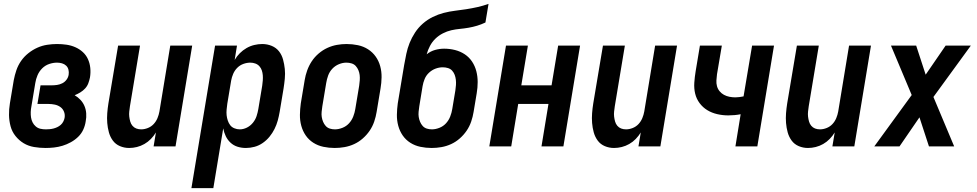

<svg xmlns="http://www.w3.org/2000/svg" viewBox="-20 -755 5040 990"><path d="M215 8Q185 8 155.5 3Q126 -2 102 -16.5Q78 -31 60 -53.5Q42 -76 34.5 -104Q27 -132 26.5 -162Q26 -192 31 -222L51 -342Q56 -368 64.5 -393Q73 -418 88.5 -440.5Q104 -463 126 -480.5Q148 -498 172.5 -509Q197 -520 223 -524Q249 -528 274 -528Q299 -528 323 -524.5Q347 -521 368.5 -511.5Q390 -502 407 -486.5Q424 -471 433.5 -450Q443 -429 445.5 -405Q448 -381 444 -356Q441 -341 435.5 -326Q430 -311 419 -299Q408 -287 394 -278.5Q380 -270 365 -264Q382 -254 395 -240Q408 -226 415.5 -208.5Q423 -191 424.5 -170.5Q426 -150 422 -130Q419 -108 409.5 -87Q400 -66 383 -49.5Q366 -33 345 -21.5Q324 -10 302.5 -3.5Q281 3 259 5.5Q237 8 215 8ZM217 -88Q226 -88 236.5 -89Q247 -90 256.5 -92.5Q266 -95 275.5 -99.5Q285 -104 293 -111Q301 -118 306 -127.5Q311 -137 313 -147Q316 -164 310 -179Q304 -194 291.5 -203Q279 -212 263 -215.5Q247 -219 230 -219H173L189 -315H246Q260 -315 274 -317Q288 -319 301 -325.5Q314 -332 323 -344Q332 -356 334 -370Q336 -383 333 -395.5Q330 -408 321 -416.5Q312 -425 299.5 -428.5Q287 -432 274 -432Q254 -432 233.5 -425Q213 -418 197.5 -402.5Q182 -387 173.5 -367Q165 -347 162 -327L142 -207Q139 -192 138.5 -177.5Q138 -163 140 -149.5Q142 -136 148 -124Q154 -112 164.5 -103Q175 -94 188.5 -91Q202 -88 217 -88Z M646 8Q621 8 598.5 -1.5Q576 -11 562 -30Q548 -49 541.5 -72.5Q535 -96 533 -121Q531 -146 533 -171.5Q535 -197 539 -222L589 -520H702L650 -207Q648 -193 646.5 -180Q645 -167 646.5 -154Q648 -141 651.5 -128.5Q655 -116 663 -106.5Q671 -97 682.5 -92.5Q694 -88 708 -88Q725 -88 742.5 -95Q760 -102 772.5 -115.5Q785 -129 792 -146Q799 -163 802 -180L858 -520H971L885 0H772L784 -72Q773 -54 758 -38.5Q743 -23 724.5 -12.5Q706 -2 686 3Q666 8 646 8Z M967 215 1089 -520H1202L1190 -446Q1201 -465 1216.5 -480.5Q1232 -496 1251 -507Q1270 -518 1291 -523Q1312 -528 1332 -528Q1358 -528 1381 -518.5Q1404 -509 1418.5 -490.5Q1433 -472 1439.5 -448Q1446 -424 1448.5 -399.5Q1451 -375 1448.5 -349Q1446 -323 1442 -298L1422 -178Q1418 -155 1412 -133Q1406 -111 1395.5 -90Q1385 -69 1370 -50.5Q1355 -32 1335 -18Q1315 -4 1292.5 2Q1270 8 1248 8Q1225 8 1204.5 1.5Q1184 -5 1168.5 -19.5Q1153 -34 1144 -53Q1135 -72 1131 -93L1080 215ZM1216 -88Q1235 -88 1253 -97Q1271 -106 1284 -122Q1297 -138 1303 -156.5Q1309 -175 1312 -193L1332 -313Q1334 -327 1335 -340.5Q1336 -354 1335 -367Q1334 -380 1330 -392Q1326 -404 1317.5 -413.5Q1309 -423 1296.5 -427.5Q1284 -432 1271 -432Q1253 -432 1235 -425.5Q1217 -419 1203.5 -405.5Q1190 -392 1182.5 -374.5Q1175 -357 1172 -340L1152 -220Q1150 -205 1148.5 -190Q1147 -175 1148.5 -161Q1150 -147 1154.5 -133.5Q1159 -120 1167 -109.5Q1175 -99 1188.5 -93.5Q1202 -88 1216 -88Z M1706 8Q1676 8 1647.5 2Q1619 -4 1595.5 -19Q1572 -34 1556.5 -56.5Q1541 -79 1533.5 -106.5Q1526 -134 1526.5 -163.5Q1527 -193 1531 -222L1551 -342Q1555 -367 1564 -392Q1573 -417 1587.5 -439Q1602 -461 1623 -479Q1644 -497 1668 -508Q1692 -519 1717 -523.5Q1742 -528 1767 -528Q1797 -528 1825.5 -522Q1854 -516 1877.5 -501Q1901 -486 1917 -463.5Q1933 -441 1940.5 -413.5Q1948 -386 1947.5 -356.5Q1947 -327 1942 -298L1922 -178Q1918 -153 1909.5 -128Q1901 -103 1886 -81Q1871 -59 1850.5 -41Q1830 -23 1806 -12Q1782 -1 1756.5 3.5Q1731 8 1706 8ZM1707 -88Q1726 -88 1746 -96Q1766 -104 1780 -119.5Q1794 -135 1801.5 -154.5Q1809 -174 1812 -193L1832 -313Q1834 -327 1835 -341Q1836 -355 1834.5 -368Q1833 -381 1828 -393Q1823 -405 1814.5 -414.5Q1806 -424 1793 -428Q1780 -432 1766 -432Q1747 -432 1727.5 -424Q1708 -416 1693.5 -400.5Q1679 -385 1672 -365.5Q1665 -346 1662 -327L1642 -207Q1640 -193 1638.5 -179Q1637 -165 1639 -152Q1641 -139 1646 -127Q1651 -115 1659.5 -105.5Q1668 -96 1680.5 -92Q1693 -88 1707 -88Z M2206 8Q2176 8 2147.5 2Q2119 -4 2095.5 -19Q2072 -34 2056.5 -56.5Q2041 -79 2033.5 -106.5Q2026 -134 2026.5 -163.5Q2027 -193 2031 -222L2064 -420Q2069 -448 2075 -477Q2081 -506 2092 -533.5Q2103 -561 2120 -587Q2137 -613 2160.5 -633.5Q2184 -654 2211.5 -667.5Q2239 -681 2268 -688.5Q2297 -696 2326 -699.5Q2355 -703 2384 -707.5Q2413 -712 2442 -718.5Q2471 -725 2499 -735L2483 -639Q2462 -629 2440.5 -622.5Q2419 -616 2396 -612Q2373 -608 2351 -606Q2329 -604 2307 -599Q2285 -594 2263.5 -583Q2242 -572 2225 -555.5Q2208 -539 2197 -518Q2186 -497 2180 -475Q2200 -491 2223.5 -497.5Q2247 -504 2270 -504Q2299 -504 2326.5 -497Q2354 -490 2376.5 -475Q2399 -460 2414 -437.5Q2429 -415 2436 -388Q2443 -361 2443 -332Q2443 -303 2438 -274L2422 -178Q2418 -153 2409.5 -128Q2401 -103 2386 -81Q2371 -59 2350.5 -41Q2330 -23 2306 -12Q2282 -1 2256.5 3.5Q2231 8 2206 8ZM2207 -88Q2226 -88 2246 -96Q2266 -104 2280 -119.5Q2294 -135 2301.5 -154.5Q2309 -174 2312 -193L2328 -289Q2330 -303 2331 -316.5Q2332 -330 2330.5 -343.5Q2329 -357 2324.5 -369Q2320 -381 2311.5 -390.5Q2303 -400 2290 -404Q2277 -408 2263 -408Q2244 -408 2225.5 -401Q2207 -394 2192 -380Q2177 -366 2169.5 -347.5Q2162 -329 2159 -311L2142 -207Q2140 -193 2138.5 -179Q2137 -165 2139 -152Q2141 -139 2146 -127Q2151 -115 2159.5 -105.5Q2168 -96 2180.5 -92Q2193 -88 2207 -88Z M2503 0 2589 -520H2702L2668 -315H2824L2858 -520H2971L2885 0H2772L2808 -219H2652L2616 0Z M3146 8Q3121 8 3098.5 -1.5Q3076 -11 3062 -30Q3048 -49 3041.5 -72.5Q3035 -96 3033 -121Q3031 -146 3033 -171.5Q3035 -197 3039 -222L3089 -520H3202L3150 -207Q3148 -193 3146.5 -180Q3145 -167 3146.5 -154Q3148 -141 3151.5 -128.5Q3155 -116 3163 -106.5Q3171 -97 3182.5 -92.5Q3194 -88 3208 -88Q3225 -88 3242.5 -95Q3260 -102 3272.5 -115.5Q3285 -129 3292 -146Q3299 -163 3302 -180L3358 -520H3471L3385 0H3272L3284 -72Q3273 -54 3258 -38.5Q3243 -23 3224.5 -12.5Q3206 -2 3186 3Q3166 8 3146 8Z M3772 0 3799 -166Q3784 -163 3767.5 -161.5Q3751 -160 3735 -160Q3706 -160 3678 -166.5Q3650 -173 3627 -187Q3604 -201 3587.5 -223Q3571 -245 3564.5 -272Q3558 -299 3560 -328.5Q3562 -358 3567 -388L3589 -520H3702L3677 -372Q3675 -356 3674 -340.5Q3673 -325 3677 -310.5Q3681 -296 3690.5 -284.5Q3700 -273 3713 -266Q3726 -259 3741 -256Q3756 -253 3772 -253Q3782 -253 3793 -254.5Q3804 -256 3814 -258L3858 -520H3971L3885 0Z M4146 8Q4121 8 4098.5 -1.5Q4076 -11 4062 -30Q4048 -49 4041.5 -72.5Q4035 -96 4033 -121Q4031 -146 4033 -171.5Q4035 -197 4039 -222L4089 -520H4202L4150 -207Q4148 -193 4146.5 -180Q4145 -167 4146.5 -154Q4148 -141 4151.5 -128.5Q4155 -116 4163 -106.5Q4171 -97 4182.5 -92.5Q4194 -88 4208 -88Q4225 -88 4242.5 -95Q4260 -102 4272.5 -115.5Q4285 -129 4292 -146Q4299 -163 4302 -180L4358 -520H4471L4385 0H4272L4284 -72Q4273 -54 4258 -38.5Q4243 -23 4224.5 -12.5Q4206 -2 4186 3Q4166 8 4146 8Z M4488 0 4681 -265 4574 -520H4704L4753 -370L4856 -520H4986L4793 -255L4900 0H4770L4721 -150L4618 0Z"/></svg>

Font: Iosevka SS18
Style: Bold Italic
Weight: 700
Italic angle: -9°
Monospace: yes
Designer: Belleve Invis
Foundry: Belleve Invis
Version: Version 25.1.1; ttfautohint (v1.8.4)